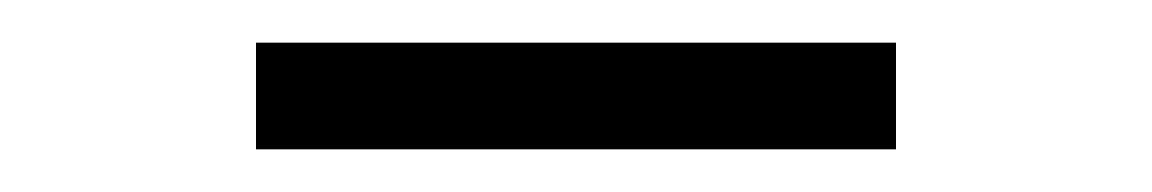

<svg xmlns="http://www.w3.org/2000/svg" viewBox="-20 -610 540 90"><path d="M100 -540H400V-590H100Z"/></svg>

Font: Gully Light
Style: Regular
Weight: 300
Designer: jaikishan Patel
Foundry: MagicType
Version: Version 1.000;Glyphs 3.2 (3242)